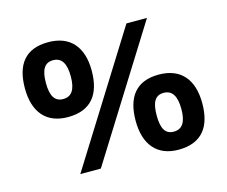

<svg xmlns="http://www.w3.org/2000/svg" viewBox="-93 -758 1057 894"><g transform="rotate(-15 436.0 -311.5)"><path d="M206 -271C318 -271 368 -338 368 -452C368 -566 312 -632 206 -632C95 -632 46 -566 46 -452C46 -338 101 -271 206 -271ZM581 -622 192 0H291L680 -622ZM206 -358C165 -358 147 -389 147 -451C147 -514 165 -545 206 -545C247 -545 267 -514 267 -451C267 -388 247 -358 206 -358ZM664 9C777 9 826 -59 826 -172C826 -286 771 -353 664 -353C554 -353 505 -286 505 -172C505 -59 560 9 664 9ZM664 -78C623 -78 606 -109 606 -171C606 -234 623 -265 664 -265C705 -265 725 -234 725 -171C725 -108 705 -78 664 -78Z"/></g></svg>

Font: Noto Sans Gurmukhi SemiBold
Style: Regular
Weight: 600
Designer: Jelle Bosma - Monotype Design Team
Foundry: Monotype Imaging Inc.
Version: Version 2.004